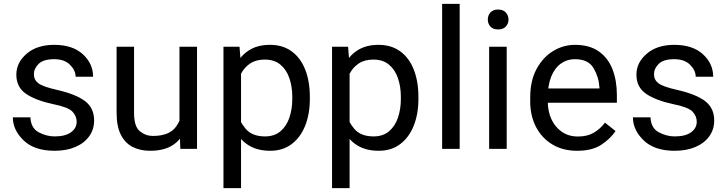

<svg xmlns="http://www.w3.org/2000/svg" viewBox="-20 -770 3763 993"><path d="M376.5 -140.1Q376.5 -169.4 354.7 -192.6Q333 -215.8 254.9 -231.4Q166.5 -250 115.5 -284.2Q64.5 -318.4 64.5 -383.8Q64.5 -446.3 117.9 -492.2Q171.4 -538.1 260.3 -538.1Q355 -538.1 408.2 -489.7Q461.4 -441.4 461.4 -373H371.1Q371.1 -405.8 342.3 -434.8Q313.5 -463.9 260.3 -463.9Q204.1 -463.9 179.7 -439.5Q155.3 -415 155.3 -386.2Q155.3 -356.9 178.7 -339.1Q202.1 -321.3 276.9 -304.7Q374 -282.2 420.4 -246.6Q466.8 -210.9 466.8 -147Q466.8 -100.6 441.4 -65.2Q416 -29.8 370.1 -10Q324.2 9.8 262.7 9.8Q157.7 9.8 102.1 -43.9Q46.4 -97.7 46.4 -163.1H137.2Q140.1 -106.9 180.4 -85.7Q220.7 -64.5 262.7 -64.5Q317.9 -64.5 347.2 -85.9Q376.5 -107.4 376.5 -140.1Z M908.2 -122.1V-528.3H999V0H912.6ZM925.3 -233.4 962.9 -234.4Q962.9 -164.1 942.9 -108.9Q922.9 -53.7 877.4 -22Q832 9.8 756.3 9.8Q704.6 9.8 665.5 -10.3Q626.5 -30.3 604.7 -73.7Q583 -117.2 583 -187.5V-528.3H673.3V-186.5Q673.3 -115.2 703.4 -91.1Q733.4 -66.9 770.5 -66.9Q856.4 -66.9 890.9 -115.5Q925.3 -164.1 925.3 -233.4Z M1226.6 -426.8V203.1H1135.7V-528.3H1218.8ZM1582.5 -268.6V-258.3Q1582.5 -181.2 1558.6 -120.6Q1534.7 -60.1 1488.8 -25.1Q1442.9 9.8 1377.4 9.8Q1310.1 9.8 1264.2 -19.5Q1218.3 -48.8 1192.1 -103Q1166 -157.2 1158.7 -231.4V-286.1Q1166.5 -364.3 1192.6 -420.7Q1218.8 -477.1 1264.2 -507.6Q1309.6 -538.1 1376 -538.1Q1442.4 -538.1 1488.5 -504.4Q1534.7 -470.7 1558.6 -409.9Q1582.5 -349.1 1582.5 -268.6ZM1491.7 -258.3V-268.6Q1491.7 -321.3 1476.8 -365.2Q1461.9 -409.2 1430.4 -435.5Q1398.9 -461.9 1349.6 -461.9Q1304.2 -461.9 1274.2 -441.9Q1244.1 -421.9 1227.1 -389.6Q1210 -357.4 1202.6 -321.8V-195.3Q1217.3 -143.6 1250.5 -104Q1283.7 -64.5 1350.6 -64.5Q1399.4 -64.5 1430.7 -91.1Q1461.9 -117.7 1476.8 -161.9Q1491.7 -206.1 1491.7 -258.3Z M1788.1 -426.8V203.1H1697.3V-528.3H1780.3ZM2144 -268.6V-258.3Q2144 -181.2 2120.1 -120.6Q2096.2 -60.1 2050.3 -25.1Q2004.4 9.8 1939 9.8Q1871.6 9.8 1825.7 -19.5Q1779.8 -48.8 1753.7 -103Q1727.5 -157.2 1720.2 -231.4V-286.1Q1728 -364.3 1754.2 -420.7Q1780.3 -477.1 1825.7 -507.6Q1871.1 -538.1 1937.5 -538.1Q2003.9 -538.1 2050 -504.4Q2096.2 -470.7 2120.1 -409.9Q2144 -349.1 2144 -268.6ZM2053.2 -258.3V-268.6Q2053.2 -321.3 2038.3 -365.2Q2023.4 -409.2 1991.9 -435.5Q1960.4 -461.9 1911.1 -461.9Q1865.7 -461.9 1835.7 -441.9Q1805.7 -421.9 1788.6 -389.6Q1771.5 -357.4 1764.2 -321.8V-195.3Q1778.8 -143.6 1812 -104Q1845.2 -64.5 1912.1 -64.5Q1960.9 -64.5 1992.2 -91.1Q2023.4 -117.7 2038.3 -161.9Q2053.2 -206.1 2053.2 -258.3Z M2357.4 -750V0H2266.6V-750Z M2600.6 -528.3V0H2509.8V-528.3ZM2502.9 -668.5Q2502.9 -690.4 2516.4 -705.6Q2529.8 -720.7 2556.2 -720.7Q2582 -720.7 2595.9 -705.6Q2609.9 -690.4 2609.9 -668.5Q2609.9 -647.5 2595.9 -632.6Q2582 -617.7 2556.2 -617.7Q2529.8 -617.7 2516.4 -632.6Q2502.9 -647.5 2502.9 -668.5Z M2964.8 9.8Q2891.1 9.8 2836.7 -22.9Q2782.2 -55.7 2752.2 -113.3Q2722.2 -170.9 2722.2 -245.6V-266.1Q2722.2 -352.5 2755.1 -413.3Q2788.1 -474.1 2840.8 -506.1Q2893.6 -538.1 2953.1 -538.1Q3028.8 -538.1 3076.9 -504.2Q3125 -470.2 3147.7 -411.9Q3170.4 -353.5 3170.4 -279.3V-238.8H2775.9V-312.5H3080.1V-319.3Q3076.7 -372.1 3049.6 -418Q3022.5 -463.9 2953.1 -463.9Q2912.1 -463.9 2880.4 -440.9Q2848.6 -418 2830.8 -373.8Q2813 -329.6 2813 -266.1V-245.6Q2813 -195.3 2831.5 -154.3Q2850.1 -113.3 2885.3 -88.6Q2920.4 -64 2969.7 -64Q3017.6 -64 3050.8 -83.5Q3084 -103 3108.9 -135.7L3163.6 -92.3Q3137.7 -53.2 3090.3 -21.7Q3043 9.8 2964.8 9.8Z M3583.5 -140.1Q3583.5 -169.4 3561.8 -192.6Q3540 -215.8 3461.9 -231.4Q3373.5 -250 3322.5 -284.2Q3271.5 -318.4 3271.5 -383.8Q3271.5 -446.3 3325 -492.2Q3378.4 -538.1 3467.3 -538.1Q3562 -538.1 3615.2 -489.7Q3668.5 -441.4 3668.5 -373H3578.1Q3578.1 -405.8 3549.3 -434.8Q3520.5 -463.9 3467.3 -463.9Q3411.1 -463.9 3386.7 -439.5Q3362.3 -415 3362.3 -386.2Q3362.3 -356.9 3385.7 -339.1Q3409.2 -321.3 3483.9 -304.7Q3581.1 -282.2 3627.4 -246.6Q3673.8 -210.9 3673.8 -147Q3673.8 -100.6 3648.4 -65.2Q3623 -29.8 3577.1 -10Q3531.2 9.8 3469.7 9.8Q3364.7 9.8 3309.1 -43.9Q3253.4 -97.7 3253.4 -163.1H3344.2Q3347.2 -106.9 3387.5 -85.7Q3427.7 -64.5 3469.7 -64.5Q3524.9 -64.5 3554.2 -85.9Q3583.5 -107.4 3583.5 -140.1Z"/></svg>

Font: RobotoDEMO
Style: Regular
Weight: 400
Designer: Christian Robertson
Foundry: Google
Version: Version 2.136